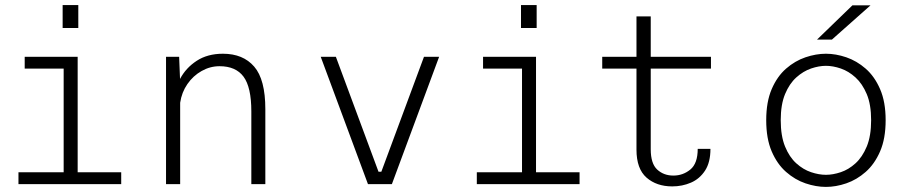

<svg xmlns="http://www.w3.org/2000/svg" viewBox="-20 -723 3586 754"><path d="M226 -703H287.5V-613H226ZM52.5 0V-46.5H230V-453.5H77V-500H285V-46.5H456V0Z M632 0V-500H683.5L687 -413Q710 -456.5 752.5 -484.2Q795 -512 855.5 -512Q934.5 -512 978.2 -461.5Q1022 -411 1022 -294V0H967V-285.5Q967 -380.5 936.5 -421.8Q906 -463 842 -463Q805 -463 771.8 -444.2Q738.5 -425.5 716 -393Q693.5 -360.5 687.5 -319.5V0Z M1425 0 1239.5 -500H1299L1466.5 -48.5H1477.5L1645 -500H1704.5L1519 0Z M2026 -703H2087.5V-613H2026ZM1852.5 0V-46.5H2030V-453.5H1877V-500H2085V-46.5H2256V0Z M2479.5 -135.5V-453.5H2345V-500H2479.5V-658.5H2535.5V-500H2772V-453.5H2535.5V-137Q2535.5 -80.5 2561 -57Q2586.5 -33.5 2624.5 -33.5Q2662 -33.5 2691 -57.2Q2720 -81 2720 -138.5H2770Q2770 -85.5 2748.8 -53Q2727.5 -20.5 2693.5 -5.8Q2659.5 9 2620 9Q2558.5 9 2519 -25.5Q2479.5 -60 2479.5 -135.5Z M3223.5 11Q3184.5 11 3143.2 -3Q3102 -17 3067 -47.8Q3032 -78.5 3010.5 -128.5Q2989 -178.5 2989 -251Q2989 -323 3010.5 -373Q3032 -423 3067 -453.5Q3102 -484 3143.2 -498Q3184.5 -512 3223.5 -512Q3262.5 -512 3303.5 -498Q3344.5 -484 3379.5 -453.5Q3414.5 -423 3436.2 -373Q3458 -323 3458 -251Q3458 -178.5 3436.2 -128.5Q3414.5 -78.5 3379.5 -47.8Q3344.5 -17 3303.5 -3Q3262.5 11 3223.5 11ZM3223.5 -36.5Q3251 -36.5 3281.8 -46.8Q3312.5 -57 3339.5 -81.5Q3366.5 -106 3383.8 -147.5Q3401 -189 3401 -251Q3401 -312.5 3383.8 -353.5Q3366.5 -394.5 3339.5 -419Q3312.5 -443.5 3281.8 -454Q3251 -464.5 3223.5 -464.5Q3196 -464.5 3165.2 -454Q3134.5 -443.5 3107.2 -419Q3080 -394.5 3063 -353.5Q3046 -312.5 3046 -251Q3046 -189 3063 -147.5Q3080 -106 3107.2 -81.5Q3134.5 -57 3165.2 -46.8Q3196 -36.5 3223.5 -36.5ZM3247 -567.5H3188.5L3327.5 -702H3398.5Z"/></svg>

Font: Trispace ExtraLight
Style: Regular
Weight: 200
Designer: Tyler Finck
Foundry: Etcetera Type Company
Version: Version 1.210; ttfautohint (v1.8.3)